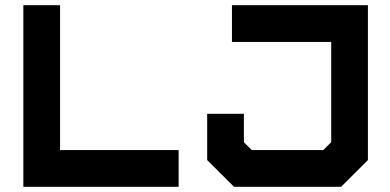

<svg xmlns="http://www.w3.org/2000/svg" viewBox="-20 -720 1503 740"><path d="M70 0V-700H211.5V-141.5H668.5V0ZM882 0 778.5 -103V-281.5H920V-172L950.5 -141.5H1226L1256.5 -172V-558.5H874V-700H1398V-103L1294.5 0Z"/></svg>

Font: Tourney Expanded Black
Style: Regular
Weight: 900
Width: 7
Designer: Tyler Finck
Foundry: Etcetera Type Co
Version: Version 1.010; ttfautohint (v1.8.3)